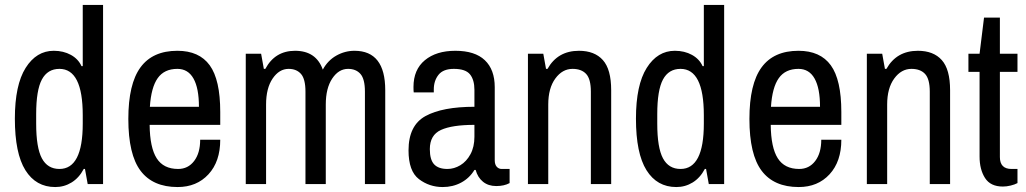

<svg xmlns="http://www.w3.org/2000/svg" viewBox="-20 -743 4143 775"><path d="M334 0 323 -61H318Q299 -25 269 -6.5Q239 12 203 12Q125 12 82.5 -56Q40 -124 40 -264Q40 -400 83.5 -469Q127 -538 197 -538Q236 -538 266 -521.5Q296 -505 309 -476H314V-723H396V0ZM126 -282V-244Q126 -147 149 -104Q172 -61 220 -61Q314 -61 314 -244V-278Q314 -465 220 -465Q172 -465 149 -422Q126 -379 126 -282Z M869 -291V-239H584Q585 -147 612.5 -104Q640 -61 699 -61Q739 -61 763.5 -93Q788 -125 788 -179H869Q869 -91 821.5 -39.5Q774 12 697 12Q597 12 547.5 -53.5Q498 -119 498 -263Q498 -404 547 -471Q596 -538 696 -538Q784 -538 826.5 -479.5Q869 -421 869 -291ZM585 -312H783Q783 -387 761 -426Q739 -465 696 -465Q643 -465 616.5 -427.5Q590 -390 585 -312Z M1535 -379V0H1453V-373Q1453 -424 1435 -444.5Q1417 -465 1385 -465Q1347 -465 1321 -426Q1295 -387 1295 -321V0H1213V-373Q1213 -424 1195 -444.5Q1177 -465 1145 -465Q1107 -465 1080.5 -426Q1054 -387 1054 -321V0H972V-526H1034L1045 -465H1051Q1090 -538 1171 -538Q1256 -538 1283 -462Q1303 -499 1337.5 -518.5Q1372 -538 1411 -538Q1535 -538 1535 -379Z M1977 -391V-96Q1977 -79 1985 -70Q1993 -61 2005 -61H2037V-4Q2015 8 1983 8Q1951 8 1929.5 -9.5Q1908 -27 1900 -57H1895Q1875 -24 1841.5 -6Q1808 12 1767 12Q1713 12 1671 -20Q1629 -52 1629 -136Q1629 -237 1697.5 -274.5Q1766 -312 1895 -312V-380Q1895 -421 1877 -443Q1859 -465 1812 -465Q1769 -465 1750 -441Q1731 -417 1731 -382V-370H1650Q1649 -376 1649 -392Q1649 -462 1695 -500Q1741 -538 1818 -538Q1897 -538 1937 -500Q1977 -462 1977 -391ZM1715 -141Q1715 -98 1732.5 -79.5Q1750 -61 1786 -61Q1813 -61 1838 -76Q1863 -91 1879 -120.5Q1895 -150 1895 -191V-239Q1805 -239 1760 -218.5Q1715 -198 1715 -141Z M2447 -379V0H2365V-373Q2365 -424 2346 -444.5Q2327 -465 2291 -465Q2250 -465 2221.5 -426Q2193 -387 2193 -321V0H2111V-526H2173L2184 -465H2190Q2231 -538 2317 -538Q2380 -538 2413.5 -500.5Q2447 -463 2447 -379Z M2841 0 2830 -61H2825Q2806 -25 2776 -6.5Q2746 12 2710 12Q2632 12 2589.5 -56Q2547 -124 2547 -264Q2547 -400 2590.5 -469Q2634 -538 2704 -538Q2743 -538 2773 -521.5Q2803 -505 2816 -476H2821V-723H2903V0ZM2633 -282V-244Q2633 -147 2656 -104Q2679 -61 2727 -61Q2821 -61 2821 -244V-278Q2821 -465 2727 -465Q2679 -465 2656 -422Q2633 -379 2633 -282Z M3376 -291V-239H3091Q3092 -147 3119.5 -104Q3147 -61 3206 -61Q3246 -61 3270.5 -93Q3295 -125 3295 -179H3376Q3376 -91 3328.5 -39.5Q3281 12 3204 12Q3104 12 3054.5 -53.5Q3005 -119 3005 -263Q3005 -404 3054 -471Q3103 -538 3203 -538Q3291 -538 3333.5 -479.5Q3376 -421 3376 -291ZM3092 -312H3290Q3290 -387 3268 -426Q3246 -465 3203 -465Q3150 -465 3123.5 -427.5Q3097 -390 3092 -312Z M3815 -379V0H3733V-373Q3733 -424 3714 -444.5Q3695 -465 3659 -465Q3618 -465 3589.5 -426Q3561 -387 3561 -321V0H3479V-526H3541L3552 -465H3558Q3599 -538 3685 -538Q3748 -538 3781.5 -500.5Q3815 -463 3815 -379Z M4087 -526V-453H4016V-109Q4016 -61 4063 -61H4087V-4Q4076 2 4059.5 6Q4043 10 4028 10Q3978 10 3956 -24.5Q3934 -59 3934 -111V-453H3889V-526H3934L3952 -672H4016V-526Z"/></svg>

Font: Archivo Narrow
Style: Regular
Weight: 400
Designer: Hector Gatti
Foundry: Omnibus-Type
Version: Version 1.003